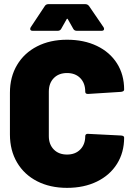

<svg xmlns="http://www.w3.org/2000/svg" viewBox="-20 -900 632 928"><path d="M28 -250V-452Q28 -528 62.5 -586Q97 -644 159.5 -676Q222 -708 304 -708Q386 -708 448.5 -678Q511 -648 545.5 -593.5Q580 -539 580 -467Q580 -458 565 -456L407 -446H404Q392 -446 392 -457Q392 -498 368 -522.5Q344 -547 304 -547Q264 -547 240 -522.5Q216 -498 216 -457V-242Q216 -202 240 -177.5Q264 -153 304 -153Q344 -153 368 -177.5Q392 -202 392 -242Q392 -248 396 -251Q400 -254 407 -253L565 -245Q580 -244 580 -235Q580 -163 545.5 -108Q511 -53 448.5 -22.5Q386 8 304 8Q222 8 159.5 -24Q97 -56 62.5 -114.5Q28 -173 28 -250ZM214 -880H392Q404 -880 411 -870L480 -769Q483 -765 483 -760Q483 -751 470 -751H352Q339 -751 334 -761L308 -807Q305 -812 302 -807L276 -761Q271 -751 258 -751H139Q126 -751 126 -760Q126 -765 129 -769L196 -870Q202 -880 214 -880Z"/></svg>

Font: Barlow Black
Style: Regular
Weight: 900
Designer: Jeremy Tribby
Foundry: Tribby Type
Version: Version 1.422